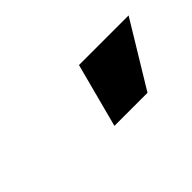

<svg xmlns="http://www.w3.org/2000/svg" viewBox="-27 -909 449 449"><g transform="rotate(-45 198.0 -684.5)"><path d="M178.7 -605 220.7 -764.2H384.8L288.1 -605Z"/></g></svg>

Font: Inter 18pt Black
Style: Italic
Weight: 900
Italic angle: -9.3988°
Designer: Rasmus Andersson
Foundry: rsms
Version: Version 4.001;git-66647c0bb